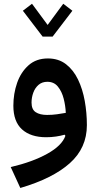

<svg xmlns="http://www.w3.org/2000/svg" viewBox="-20 -709 509 996"><path d="M252.9 -519H201.2L98.6 -653.3L146 -689.5L227.1 -579.6L308.1 -689.5L355.5 -653.3ZM319.3 -4.4 315.4 -10.3Q294.9 -4.4 270.3 -0.7Q245.6 2.9 219.7 2.9Q139.2 2.9 94.2 -37.8Q49.3 -78.6 49.3 -160.6Q49.3 -223.1 68.8 -279.1Q88.4 -335 128.2 -370.4Q168 -405.8 228.5 -405.8Q283.7 -405.8 322.3 -376Q360.8 -346.2 384.8 -296.4Q408.7 -246.6 419.7 -185.1Q430.7 -123.5 430.7 -60.1Q430.7 58.6 342 137.7Q253.4 216.8 85.4 266.1L35.6 157.7Q149.4 130.9 225.3 88.6Q301.3 46.4 319.3 -4.4ZM321.3 -123.5Q319.8 -160.2 310.3 -197.3Q300.8 -234.4 280.5 -259.5Q260.3 -284.7 225.6 -284.7Q198.2 -284.7 179.9 -268.8Q161.6 -252.9 152.6 -228Q143.6 -203.1 143.6 -176.8Q143.6 -141.1 165.3 -127Q187 -112.8 224.1 -112.8Q251 -112.8 275.4 -116.2Q299.8 -119.6 321.3 -123.5Z"/></svg>

Font: Estedad-FD SemiBold
Style: Regular
Weight: 600
Designer: Amin Abedi
Version: Version 7.3